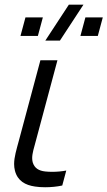

<svg xmlns="http://www.w3.org/2000/svg" viewBox="-20 -800 463 828"><path d="M238.5 -625 340 -780H277L175.5 -625ZM68.3 -645H143.3L164.8 -725H89.8ZM326.8 -645H401.8L423.3 -725H348.3ZM131.3 4.5C143.7 6.5 158.7 7.5 174.8 7.5C199.1 7.5 225.7 5.1 248.5 0L265.8 -64.5C246.3 -60.9 225.2 -59 205 -59C194.7 -59 184.6 -59.5 175.2 -60.5C147.5 -63.5 128.5 -74.5 120.9 -100.5C119.5 -106.3 118.8 -112.2 118.8 -118.3C118.8 -139.2 126.6 -162.8 136.2 -198.5L227.7 -540H154.2L61.9 -195.5C50.7 -153.9 40.9 -122.4 40.9 -92.8C40.9 -82.9 42 -73.3 44.5 -63.5C55.9 -20 88.9 -1.5 131.3 4.5Z"/></svg>

Font: Manrope
Style: RegularItalic
Weight: 400
Italic angle: -15°
Designer: Mikhail Sharanda
Foundry: Mikhail Sharanda
Version: Version 4.502;hotconv 1.0.109;makeotfexe 2.5.65596